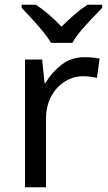

<svg xmlns="http://www.w3.org/2000/svg" viewBox="-20 -786 453 806"><path d="M335 -546Q350 -546 367.5 -544.5Q385 -543 398 -540L387 -459Q374 -462 358.5 -464Q343 -466 329 -466Q288 -466 252 -443.5Q216 -421 194.5 -380.5Q173 -340 173 -286V0H85V-536H157L167 -438H171Q197 -482 238 -514Q279 -546 335 -546ZM194 -606Q181 -629 159 -655.5Q137 -682 113 -708Q89 -734 71 -753V-766H131Q157 -749 185 -725Q213 -701 238 -674Q265 -701 293 -725Q321 -749 347 -766H409V-753Q390 -734 365.5 -708Q341 -682 318.5 -655.5Q296 -629 284 -606Z"/></svg>

Font: Noto Sans Hebrew Droid
Style: Regular
Weight: 400
Designer: Monotype Design Team
Foundry: Monotype Imaging Inc.
Version: Version 1.100